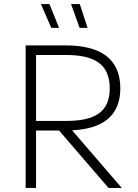

<svg xmlns="http://www.w3.org/2000/svg" viewBox="-20 -923 676 943"><path d="M106 0H157V-282H270L513 0H578L334 -283C482 -290 571 -352 571 -489C571 -637 470 -700 303 -700H106ZM303 -329H157V-653H303C444 -653 519 -608 519 -489C519 -371 444 -329 303 -329ZM371 -786H410L372 -903H329ZM232 -786H270L223 -903H181Z"/></svg>

Font: Chess Sans Light
Style: Regular
Weight: 300
Designer: Wolf Bōese
Foundry: Wolf Bōese
Version: Version 7.223;Glyphs 3.3 (3306)